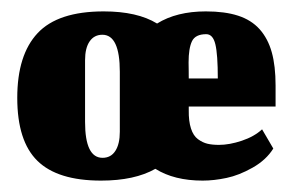

<svg xmlns="http://www.w3.org/2000/svg" viewBox="-20 -310 514 337"><path d="M160 -33Q129.3 -33 129.3 -96V-204.3Q129.3 -225.7 137.3 -237.3Q145.3 -249 159.7 -249Q190.3 -249 190.3 -184V-78.7Q190.3 -57.3 182.5 -45.2Q174.7 -33 160 -33ZM362.3 -172.3H311.3Q311.3 -177.3 311.2 -186.7Q311 -196 311 -200.3Q311 -225.3 317 -237.7Q323 -250 342 -250Q353.7 -250 358 -232.3Q362.3 -214.7 362.3 -172.3ZM335.7 7Q355.7 7 377.7 2.3Q399.7 -2.3 423.5 -15.8Q447.3 -29.3 459.7 -49.3L440 -83Q426.3 -70.3 404.5 -63Q382.7 -55.7 364.3 -55.7Q352.7 -55.7 344.2 -57.7Q335.7 -59.7 327.5 -65.7Q319.3 -71.7 315.2 -84.5Q311 -97.3 311.3 -116.7V-123H463.7V-160Q463.7 -194.3 457 -218.3Q450.3 -242.3 435.7 -258.7Q421 -275 397.8 -282.5Q374.7 -290 341.3 -290Q290 -290 255.7 -268.7Q221 -290 162 -290Q81.7 -290 46 -251.8Q10.3 -213.7 10.3 -138.3Q10.3 -62.3 45.7 -27.7Q81 7 157.3 7Q216.3 7 252.7 -13.7Q285.7 7 335.7 7Z"/></svg>

Font: Jomhuria
Style: Regular
Weight: 400
Designer: Arabic design by Kourosh Beigpour, Latin design by Eben Sorkin, engineering by Lasse Fister and Khaled Hosney
Version: Version 1.0010